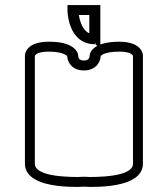

<svg xmlns="http://www.w3.org/2000/svg" viewBox="-20 -698 660 755"><path d="M245.4 -658.5C245.4 -656 245.4 -626.3 257.4 -594.5C273.3 -551.1 306.5 -524 352.9 -524C353.7 -534 354.4 -534 355.2 -524C357.6 -521.8 360 -519.7 362.5 -517.5C357 -514.6 352.1 -511.2 347.8 -507.4C332.9 -494.3 332.3 -480.1 332.3 -477.5C332.3 -477.5 332.3 -477.4 332.3 -477.3C332.3 -475.5 331.7 -460 310 -460C289.1 -460 287.7 -473.3 287.7 -477.5C287.7 -480.1 287.1 -494.2 272.4 -507.3C250.6 -527.7 212.7 -534 171.5 -534C125.1 -534 100.7 -520.8 88.6 -506.1C79 -494.4 78 -483.4 78 -479.9V-53.5C78 -24.5 96.3 -4.3 120.1 8.5C167.3 34.9 244.5 37 284 37C295.8 37 300.9 36 310 36C320.1 36 324.4 37 336 37C375.5 37 452.7 34.9 499.9 8.5C523.7 -4.3 542 -24.5 542 -53.5V-479.9C542 -483.4 541 -494.4 531.4 -506.1C519.3 -520.8 494.9 -534 448.5 -534C421.1 -534 395 -530.7 374.6 -523V-678H245.4ZM331.2 -567C323.8 -570.3 317.7 -575.4 312.4 -581.9C299.2 -597.9 292.7 -621.9 290.1 -639H331.2ZM285.2 -2C256 -2 202.2 -3.6 164.9 -14.1C134.4 -22.8 117 -35.8 117 -53.8V-477.4C117.4 -479.3 118.7 -482.9 125.9 -486.9C133 -490.9 146.6 -495 171.5 -495C215.5 -495 234.5 -485.3 241.2 -480C243.4 -478.3 244.1 -477.4 244.3 -477C244.6 -457.6 260.1 -421 310 -421C359.2 -421 375 -456.5 375.7 -476C376.3 -477.8 378.7 -481.6 388.2 -485.8C398.4 -490.4 417.5 -495 448.5 -495C483.9 -495 496.3 -486.6 500.3 -482.3C502.5 -480 502.9 -478.7 503 -478.2V-53.8C503 -35.9 485.5 -22.8 454.7 -14.1C417 -3.6 362.9 -2 333.7 -2C322.1 -2 319.1 -3 310 -3C300.4 -3 295.9 -2 285.2 -2Z"/></svg>

Font: Platiipus Bold
Style: Bold
Weight: 400
Version: Version 001.000